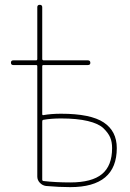

<svg xmlns="http://www.w3.org/2000/svg" viewBox="-20 -770 540 797"><path d="M155.3 -265.6V-24.4Q155.3 -19.5 160.2 -18.6Q210.9 -12.7 271.5 -12.7Q361.3 -12.7 403.3 -47.4Q445.3 -82 445.3 -155.3Q445.3 -180.7 437.5 -199.2Q429.7 -217.8 409.7 -237.3Q389.6 -256.8 344.7 -267.6Q299.8 -278.3 233.4 -278.3Q192.4 -278.3 159.2 -272.5Q155.3 -271.5 155.3 -265.6ZM35.2 -500Q25.4 -500 25.4 -509.8Q25.4 -519.5 35.2 -519.5H129.9Q134.8 -519.5 134.8 -525.4V-740.2Q134.8 -750 145 -750Q155.3 -750 155.3 -740.2V-525.4Q155.3 -520.5 160.2 -519.5H344.7Q354.5 -519.5 355 -509.8Q355.5 -500 344.7 -500H160.2Q155.3 -500 155.3 -495.1V-295.9Q155.3 -292 159.2 -292Q192.4 -297.9 233.4 -297.9Q356.4 -297.9 410.6 -261.7Q464.8 -225.6 464.8 -155.3Q464.8 6.8 271.5 6.8Q226.6 6.8 170.9 2Q156.2 0 145.5 -11.2Q134.8 -22.5 134.8 -37.1V-495.1Q134.8 -500 129.9 -500Z"/></svg>

Font: Rounded-X Mgen+ 1m thin
Style: Regular
Weight: 100
Designer: [Source Han Sans]
Ryoko NISHIZUKA  (kana & ideographs); Paul D. Hunt (Latin, Greek & Cyrillic); Wenlong ZHANG  (bopomofo
Version: Version 1.059.20150602